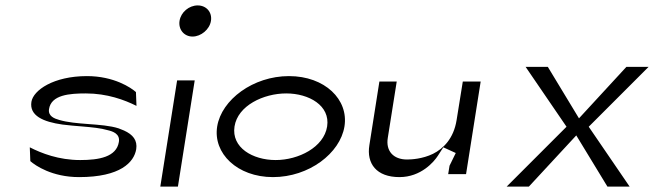

<svg xmlns="http://www.w3.org/2000/svg" viewBox="-20 -693 2445 709"><path d="M284 -226C319 -223 352 -220 379 -212C396 -208 424 -199 419 -169C410 -113 345 -102 276 -102C197 -102 133 -127 90 -149L92 -98C110 -82 172 -39 272 -39C425 -39 475 -94 483 -142C488 -175 471 -196 438 -211C431 -214 426 -216 418 -219C387 -229 346 -232 305 -235C266 -238 230 -241 199 -250C181 -255 157 -264 161 -290C169 -343 237 -348 297 -348C376 -348 440 -324 484 -302L482 -353C464 -369 401 -412 301 -412C178 -412 103 -360 96 -317C88 -266 139 -243 211 -233C234 -230 259 -228 284 -226Z M759 -616C764 -648 742 -673 710 -673C678 -673 648 -648 643 -616C638 -584 660 -558 691 -558C722 -558 754 -584 759 -616ZM699 -396H634L572 -4H637Z M1252 -226C1268 -325 1180 -412 1047 -412C915 -412 798 -325 782 -226C766 -127 856 -39 988 -39C1121 -39 1236 -127 1252 -226ZM1188 -226C1176 -149 1082 -102 998 -102C913 -102 834 -148 846 -226C858 -303 953 -348 1037 -348C1121 -348 1200 -303 1188 -226Z M1597 -118 1617 -149 1663 -128 1640 -81 1635 -50H1701L1755 -392H1689L1666 -249C1655 -181 1617 -144 1579 -125C1540 -106 1499 -104 1483 -104C1433 -104 1404 -135 1412 -184L1445 -392H1381L1344 -157C1333 -89 1370 -39 1455 -39C1535 -39 1583 -96 1597 -118Z M1851 -4H1933L2108 -193L2223 -4H2305L2154 -225L2375 -446H2293L2118 -256L2003 -446H1921L2072 -225Z"/></svg>

Font: Charger Static
Style: 2Obl
Weight: 1000
Designer: Jasper
Foundry: KineticPlasma Fonts/Cannot Into Space Fonts
Version: Version 1.1